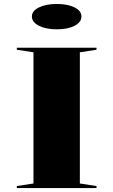

<svg xmlns="http://www.w3.org/2000/svg" viewBox="-20 -949 572 969"><path d="M467 -708V-698L383 -685V-23L467 -10V0H65V-10L149 -23V-685L65 -698V-708ZM267 -929Q322 -929 356.5 -911.5Q391 -894 391 -866Q391 -837 356.5 -819Q322 -801 267 -801Q212 -801 176.5 -819Q141 -837 141 -866Q141 -894 176.5 -911.5Q212 -929 267 -929Z"/></svg>

Font: Kalnia Expanded
Style: Regular
Weight: 400
Width: 7
Designer: Frida Medrano
Foundry: Frida Medrano
Version: Version 1.105